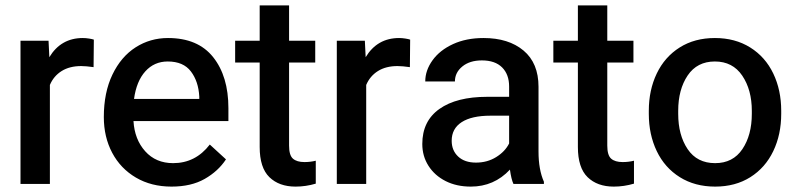

<svg xmlns="http://www.w3.org/2000/svg" viewBox="-20 -682 2950 712"><path d="M56 -531H160L163 -470Q206 -541 287 -541Q298 -541 310.5 -539Q323 -537 328 -535L327 -433Q299 -437 281 -437Q238 -437 208.5 -418.5Q179 -400 165 -367V0H56Z M365 -248Q365 -339 397 -405.5Q429 -472 483 -506.5Q537 -541 603 -541Q714 -541 770.5 -470Q827 -399 827 -281V-233H475Q479 -165 518.5 -121Q558 -77 622 -77Q705 -77 758 -146L818 -91Q789 -47 739 -18.5Q689 10 616 10Q541 10 484 -23.5Q427 -57 396 -115.5Q365 -174 365 -248ZM477 -315H719V-324Q716 -380 688 -417Q660 -454 602 -454Q552 -454 519 -417.5Q486 -381 477 -315Z M1109 -81Q1131 -81 1151 -86V-1Q1114 10 1076 10Q1015 10 979 -25Q943 -60 943 -137V-450H852V-531H943V-662H1052V-531H1149V-450H1052V-142Q1052 -106 1066.5 -93.5Q1081 -81 1109 -81Z M1229 -531H1333L1336 -470Q1379 -541 1460 -541Q1471 -541 1483.5 -539Q1496 -537 1501 -535L1500 -433Q1472 -437 1454 -437Q1411 -437 1381.5 -418.5Q1352 -400 1338 -367V0H1229Z M1767 -458Q1722 -458 1694.5 -435.5Q1667 -413 1667 -380H1557Q1557 -421 1584 -458.5Q1611 -496 1660 -518.5Q1709 -541 1773 -541Q1866 -541 1921.5 -494.5Q1977 -448 1977 -360V-120Q1977 -53 1997 -8V0H1884Q1876 -17 1871 -53Q1812 10 1726 10Q1673 10 1632.5 -10.5Q1592 -31 1569 -67Q1546 -103 1546 -148Q1546 -233 1609.5 -278Q1673 -323 1787 -323H1868V-361Q1868 -406 1842 -432Q1816 -458 1767 -458ZM1868 -150V-253H1799Q1729 -253 1692 -229Q1655 -205 1655 -160Q1655 -124 1679 -101.5Q1703 -79 1745 -79Q1787 -79 1820 -99.5Q1853 -120 1868 -150Z M2289 -81Q2311 -81 2331 -86V-1Q2294 10 2256 10Q2195 10 2159 -25Q2123 -60 2123 -137V-450H2032V-531H2123V-662H2232V-531H2329V-450H2232V-142Q2232 -106 2246.5 -93.5Q2261 -81 2289 -81Z M2631 -541Q2706 -541 2762 -506Q2818 -471 2847.5 -409.5Q2877 -348 2877 -271V-260Q2877 -183 2847.5 -121.5Q2818 -60 2762.5 -25Q2707 10 2632 10Q2557 10 2501 -25Q2445 -60 2415.5 -121.5Q2386 -183 2386 -260V-271Q2386 -348 2415.5 -409.5Q2445 -471 2500.5 -506Q2556 -541 2631 -541ZM2632 -77Q2698 -77 2733 -129Q2768 -181 2768 -260V-271Q2768 -349 2732.5 -401.5Q2697 -454 2631 -454Q2565 -454 2530 -402Q2495 -350 2495 -271V-260Q2495 -181 2530 -129Q2565 -77 2632 -77Z"/></svg>

Font: Freesentation 6 SemiBold
Style: Regular
Weight: 600
Designer: glyphs from Roboto by Christian Robertson / Hangul glyphs from Noto Sans CJK(Source Han Sans) by Jang Soo-young and Kang
Foundry: PT&
Version: Version 2.001